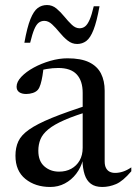

<svg xmlns="http://www.w3.org/2000/svg" viewBox="-20 -734 542 764"><path d="M341 -319.5 347 -295Q279 -275 236.8 -256.5Q194.5 -238 172 -219.2Q149.5 -200.5 141 -179.8Q132.5 -159 132.5 -134Q132.5 -93 156.5 -72Q180.5 -51 215 -51Q242.5 -51 263.5 -62.5Q284.5 -74 296.8 -95.2Q309 -116.5 309 -146V-364.5Q309 -412.5 285.2 -438Q261.5 -463.5 212 -463.5Q189.5 -463.5 166 -459.5Q142.5 -455.5 127.5 -448L153.5 -468.5Q152 -451 149 -432.5Q146 -414 141.5 -399Q137 -384 130.5 -376.5Q123.5 -368.5 110.8 -364.2Q98 -360 84 -360Q67 -360 56.5 -367.2Q46 -374.5 46 -389Q46 -408.5 65 -428.5Q84 -448.5 114.2 -465Q144.5 -481.5 180 -491.8Q215.5 -502 248.5 -502Q302.5 -502 334.8 -486.2Q367 -470.5 381.8 -441.5Q396.5 -412.5 396.5 -373V-92Q396.5 -75.5 401.8 -65.5Q407 -55.5 416.2 -50.8Q425.5 -46 438 -46Q453.5 -46 469.5 -51.2Q485.5 -56.5 502.5 -68V-52.5Q469 -13 441.8 -1.5Q414.5 10 387 10Q358.5 10 341.5 -2.8Q324.5 -15.5 316.8 -39.5Q309 -63.5 308 -97L310 -98Q302 -67 283.2 -42.5Q264.5 -18 238 -4Q211.5 10 180 10Q120.5 10 81 -22Q41.5 -54 41.5 -114.5Q41.5 -146.5 52.8 -171.2Q64 -196 95.5 -218.2Q127 -240.5 186.2 -264.8Q245.5 -289 341 -319.5ZM376 -709Q365 -648 352.2 -615.5Q339.5 -583 323.5 -571Q307.5 -559 287 -559Q266 -559 248.8 -573Q231.5 -587 216.8 -605.2Q202 -623.5 187.2 -637.2Q172.5 -651 156.5 -651Q144 -651 134.2 -643.8Q124.5 -636.5 116.5 -617.8Q108.5 -599 100 -564H77Q88 -625.5 101 -657.8Q114 -690 130 -702Q146 -714 167 -714Q188 -714 204.8 -700Q221.5 -686 236.2 -667.8Q251 -649.5 265.8 -635.5Q280.5 -621.5 296.5 -621.5Q309 -621.5 318.5 -628.8Q328 -636 336.5 -655.2Q345 -674.5 353 -709Z"/></svg>

Font: Newsreader 60pt
Style: Regular
Weight: 400
Designer: Hugues Gentile
Foundry: Production Type
Version: Version 1.003